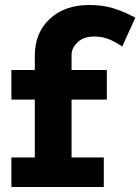

<svg xmlns="http://www.w3.org/2000/svg" viewBox="-20 -753 565 773"><path d="M358.9 -606Q316.4 -606 292.2 -582.5Q268.1 -559.1 268.1 -532.2V-471.2H410.2V-352.1H268.1V-119.1H397.9V0H25.9V-119.1H120.1V-352.1H25.9V-471.2H120.1V-528.8Q120.1 -620.6 180.2 -676.8Q240.2 -732.9 338.9 -732.9Q390.1 -732.9 431.9 -720.9Q473.6 -709 524.9 -682.1L472.2 -565.9Q438.5 -587.9 413.8 -596.9Q389.2 -606 358.9 -606Z"/></svg>

Font: BioRhyme ExtraBold
Style: Regular
Weight: 800
Designer: Aoife Mooney
Foundry: Aoife Mooney Type
Version: Version 1.500;PS 001.500;hotconv 1.0.88;makeotf.lib2.5.64775